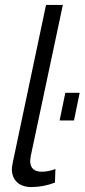

<svg xmlns="http://www.w3.org/2000/svg" viewBox="-20 -750 342 776"><path d="M28 -67Q28 -75 32 -95L166 -730H234L104 -118Q102 -104 102 -100Q102 -56 149 -56Q176 -56 204 -67L202 -12Q155 6 107 6Q70 6 49 -13.5Q28 -33 28 -67ZM221 -263 244 -375H302L279 -263Z"/></svg>

Font: Raleway-v4020
Style: Italic
Weight: 400
Italic angle: -12°
Designer: Matt McInerney, Pablo Impallari, Rodrigo Fuenzalida
Foundry: Matt McInerney, Pablo Impallari, Rodrigo Fuenzalida
Version: Version 4.020;PS 004.020;hotconv 1.0.88;makeotf.lib2.5.64775